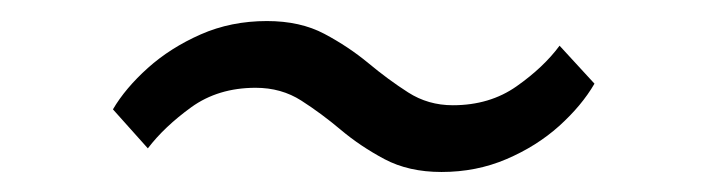

<svg xmlns="http://www.w3.org/2000/svg" viewBox="-20 -376 689 187"><path d="M90 -269.5Q102 -290 124 -309.8Q146 -329.5 175.5 -342.5Q205 -355.5 240 -355.5Q272.5 -355.5 296 -343Q319.5 -330.5 338.8 -314.5Q358 -298.5 377.5 -286Q397 -273.5 421 -273.5Q457 -273.5 483.2 -292Q509.5 -310.5 525 -331.5L559 -294.5Q546.5 -273 524.5 -253.2Q502.5 -233.5 473.2 -221Q444 -208.5 410 -208.5Q378 -208.5 354.5 -221Q331 -233.5 312 -249.5Q293 -265.5 273.5 -278Q254 -290.5 229 -290.5Q192.5 -290.5 166.2 -271.5Q140 -252.5 124 -231.5Z"/></svg>

Font: Merriweather 7pt Light
Style: Regular
Weight: 300
Designer: Eben Sorkin
Foundry: Eben Sorkin
Version: Version 2.200;gftools[0.9.31]